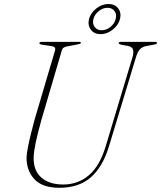

<svg xmlns="http://www.w3.org/2000/svg" viewBox="-20 -904 785 936"><path d="M495 -190 626 -625.5Q633 -650.5 627.8 -663.8Q622.5 -677 601.5 -680.5L573 -685.5Q558.5 -689 558.5 -693.5Q558.5 -700 571 -700H736Q745 -700 745 -695Q745 -692 742.8 -690.2Q740.5 -688.5 731 -686.5L695 -680Q675.5 -676.5 663.2 -664.8Q651 -653 642.5 -624L511.5 -191.5Q481 -90.5 422.8 -39.5Q364.5 11.5 269 11.5Q187 11.5 147.8 -30.5Q108.5 -72.5 109.5 -137.5Q110 -154.5 116 -185.5Q122 -216.5 131 -252.8Q140 -289 149 -322L248 -657Q254 -676 232.5 -679L185.5 -686Q172 -688 172 -694Q172 -700 186.5 -700H365.5Q374.5 -700 374.5 -695.5Q374.5 -690.5 358 -687.5L306.5 -677.5Q296.5 -676 290 -671.5Q283.5 -667 280.5 -655.5L182 -320Q163.5 -253.5 154.2 -209.5Q145 -165.5 144 -136.5Q143 -71.5 182 -38Q221 -4.5 288 -4.5Q360 -4.5 413 -49.5Q466 -94.5 495 -190ZM470.5 -737.5Q439.5 -737.5 423 -759.2Q406.5 -781 414 -811.5Q422 -841.5 449.8 -863Q477.5 -884.5 509 -884.5Q540 -884.5 556.2 -863Q572.5 -841.5 565 -811.5Q557 -781 529.2 -759.2Q501.5 -737.5 470.5 -737.5ZM504 -866Q481.5 -866 461.5 -850Q441.5 -834 435.5 -811.5Q429.5 -788.5 441.5 -772.5Q453.5 -756.5 475.5 -756.5Q498.5 -756.5 518.2 -772.5Q538 -788.5 544 -811.5Q550 -834 538.2 -850Q526.5 -866 504 -866Z"/></svg>

Font: Fraunces 72pt S000 Thin
Style: Italic
Weight: 100
Italic angle: -16°
Version: Version 1.000; ttfautohint (v1.8.3)